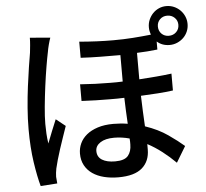

<svg xmlns="http://www.w3.org/2000/svg" viewBox="-58 -888 1072 998"><g transform="rotate(-5 478.0 -388.5)"><path d="M231 -715Q226 -702 220 -679Q214 -656 212 -642Q206 -614 198 -566.5Q190 -519 183 -465.5Q176 -412 171 -360Q166 -308 166 -270Q166 -244 167.5 -219Q169 -194 173 -168Q184 -197 197.5 -230.5Q211 -264 222 -290L271 -251Q262 -225 251.5 -194.5Q241 -164 231.5 -135Q222 -106 214.5 -79.5Q207 -53 203 -35Q201 -25 199.5 -13Q198 -1 198 8Q199 15 199.5 25Q200 35 201 43L114 49Q100 -1 88.5 -77.5Q77 -154 77 -251Q77 -304 81.5 -361.5Q86 -419 93 -473Q100 -527 107 -572.5Q114 -618 119 -646Q121 -663 123 -684.5Q125 -706 125 -724ZM846 -776Q823 -776 808 -761Q793 -746 793 -724Q793 -701 808 -686Q823 -671 846 -671Q869 -671 884.5 -686Q900 -701 900 -724Q900 -746 884.5 -761Q869 -776 846 -776ZM597 -126Q597 -133 597 -140.5Q597 -148 596 -157Q555 -168 516 -168Q470 -168 444 -151Q418 -134 418 -107Q418 -76 443 -60.5Q468 -45 511 -45Q560 -45 578.5 -67Q597 -89 597 -126ZM780 -605Q754 -602 727.5 -600Q701 -598 673 -597V-459Q719 -462 761.5 -465.5Q804 -469 842 -474V-386Q805 -381 763 -378Q721 -375 674 -373Q675 -331 677 -291Q679 -251 681 -213Q749 -190 798.5 -155.5Q848 -121 880 -93L830 -10Q797 -43 760 -71.5Q723 -100 685 -120V-92Q685 -31 645 4Q605 39 521 39Q481 39 446.5 30.5Q412 22 386.5 4.5Q361 -13 346.5 -39.5Q332 -66 332 -101Q332 -129 343.5 -154Q355 -179 378 -198Q401 -217 436 -228.5Q471 -240 518 -240Q557 -240 593 -234Q591 -266 589.5 -301.5Q588 -337 587 -370Q569 -369 550.5 -369Q532 -369 513 -369Q476 -369 439 -370Q402 -371 364 -373V-460Q444 -454 520 -454Q537 -454 553 -454Q569 -454 586 -455V-593Q534 -593 482.5 -593.5Q431 -594 379 -597V-681Q427 -677 470.5 -675Q514 -673 556 -673Q610 -673 658.5 -676.5Q707 -680 753 -685Q750 -694 748 -703.5Q746 -713 746 -724Q746 -745 754 -763.5Q762 -782 775.5 -796Q789 -810 807 -818Q825 -826 846 -826Q867 -826 885.5 -818Q904 -810 918 -796Q932 -782 940 -763.5Q948 -745 948 -724Q948 -703 940 -684.5Q932 -666 918 -652.5Q904 -639 885.5 -631Q867 -623 846 -623Q807 -623 780 -647Z"/></g></svg>

Font: Kinto Sans Med
Style: Regular
Weight: 500
Designer: Authors: Ryoko NISHIZUKA  (kana & ideographs); Paul D. Hunt (Latin, Greek & Cyrillic); Wenlong ZHANG  (bopomofo); Sandol
Foundry: Adobe Systems Incorporated, ookami Inc.
Version: Version 0.001